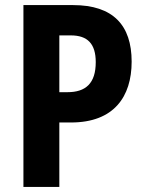

<svg xmlns="http://www.w3.org/2000/svg" viewBox="-20 -734 571 754"><path d="M267 -714H72V0H213V-253H259C427 -253 497 -354 497 -492C497 -635 424 -714 267 -714ZM258 -595C324 -595 356 -562 356 -490C356 -406 316 -372 245 -372H213V-595Z"/></svg>

Font: Noto Sans Armenian Condensed
Style: Regular
Weight: 400
Width: 3
Designer: Monotype Design Team
Foundry: Monotype Imaging Inc.
Version: Version 2.008